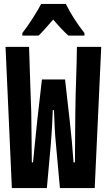

<svg xmlns="http://www.w3.org/2000/svg" viewBox="-20 -951 540 971"><path d="M40 0H217L237 -221Q240 -258 243 -307.5Q246 -357 247 -394H253Q254 -357 256.5 -307.5Q259 -258 263 -221L283 0H459L492 -714H369Q368 -632 365 -550.5Q362 -469 361 -387Q360 -344 360 -273.5Q360 -203 359 -130H352Q349 -175 343.5 -234.5Q338 -294 333 -337L309 -549H192L168 -338Q164 -304 158 -240.5Q152 -177 147 -130H141Q140 -197 139.5 -264.5Q139 -332 138 -386Q136 -434 133 -526.5Q130 -619 127 -714H8ZM93 -771H175Q189 -784 208 -805.5Q227 -827 249 -852Q295 -798 326 -771H407V-784Q349 -858 313 -931H188Q174 -903 145 -858Q116 -813 93 -784Z"/></svg>

Font: Noto Sans Mono Condensed Extra
Style: Regular
Weight: 800
Width: 3
Designer: Monotype Design Team
Foundry: Monotype Imaging Inc.
Version: Version 1.900